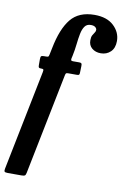

<svg xmlns="http://www.w3.org/2000/svg" viewBox="-138 -851 690 1060"><g transform="rotate(10 206.5 -321.5)"><path d="M-35.5 128 77 -431.5Q79.5 -444 77.5 -447Q75.5 -450 65.5 -450H62.5Q55 -450 52 -452.8Q49 -455.5 49 -466V-499.5Q49 -513 52.8 -516.5Q56.5 -520 69 -520H78.5Q90 -520 92.5 -522.2Q95 -524.5 97 -533.5L105 -572Q126.5 -682 171.5 -737.5Q216.5 -793 304.5 -793Q374 -793 412.2 -757Q450.5 -721 450.5 -671.5Q450.5 -632.5 428.5 -611.2Q406.5 -590 373.5 -590Q344 -590 324.2 -606.5Q304.5 -623 305 -651.5Q305 -669 310.5 -679.2Q316 -689.5 321.5 -696.8Q327 -704 327 -712.5Q327 -720.5 318.8 -727.5Q310.5 -734.5 293.5 -734.5Q271 -734.5 259.5 -718.2Q248 -702 242.8 -675.2Q237.5 -648.5 234 -615.8Q230.5 -583 223.5 -550L220 -534.5Q218.5 -526.5 220.5 -523.2Q222.5 -520 231 -520H266Q275.5 -520 278.5 -516.5Q281.5 -513 281 -501.5L280 -467Q280 -456 277.2 -453Q274.5 -450 265 -450H217Q207 -450 204.5 -447.5Q202 -445 200 -435.5L86 131.5Q83.5 143.5 78.8 146.8Q74 150 59.5 150H-16.5Q-32.5 150 -35.2 145.2Q-38 140.5 -35.5 128Z"/></g></svg>

Font: Besley* Condensed Semi
Style: Italic
Weight: 600
Width: 3
Italic angle: -13°
Designer: Owen Earl
Foundry: indestructible type*
Version: Version 3.000; ttfautohint (v1.8.3)